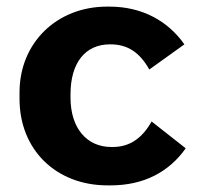

<svg xmlns="http://www.w3.org/2000/svg" viewBox="-20 -550 601 580"><path d="M305 10H314C415 10 491 -31 541 -102L438 -183C411 -135 374 -106 321 -106H316C243 -106 193 -162 193 -255V-265C193 -361 238 -416 312 -416H314C365 -416 402 -392 431 -340L537 -416C487 -487 409 -530 311 -530H303C152 -530 39 -421 39 -271V-251C39 -99 148 10 305 10Z"/></svg>

Font: Fixel Display Bold
Style: Bold
Weight: 700
Designer: AlfaBravo + MacPaw
Foundry: Kyrylo Tkachov, Marchela Mozhyna, Serhii Makarenko, Maria Weinstein, Zakhar Kryvoshyya
Version: Version 1.211